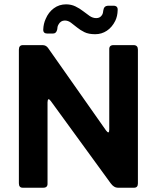

<svg xmlns="http://www.w3.org/2000/svg" viewBox="-20 -878 745 898"><path d="M202.3 -400V-20Q203.3 0 182.3 0H86.3Q68.3 0 68.3 -20.7V-645.7Q68.3 -667 87.3 -667H179.3Q195.7 -666.7 205 -653.3L476 -267.7Q491 -248 491 -272.3V-646.7Q490 -667 511 -667H605.7Q625 -666.3 625 -646V-20Q625 0 607 0H530.7Q513 0 497.7 -20.7L217.7 -405.3Q203.3 -424.7 202.3 -400ZM425.3 -718Q394.3 -718 374.8 -727.7Q355.3 -737.3 340.2 -749.7Q325 -762 311.7 -772Q298.3 -782 283.3 -782Q263.3 -782 253 -762.3Q248 -753.3 247.7 -740.7Q243.7 -721 227 -721H202Q181.3 -721 182.3 -740.3Q183.3 -767 193.7 -789.7Q206.7 -820.7 231.7 -839.2Q256.7 -857.7 289 -857.7Q313 -857.7 333 -848Q353 -838.3 368.8 -825.8Q384.7 -813.3 399.3 -803.3Q414 -793.3 430.3 -793.3Q448.3 -793.3 457.3 -808Q462.3 -816.3 463.3 -830Q466 -850 484.7 -851.3H510Q532 -851.3 530.3 -830.3Q529.7 -802.3 519 -780.3Q504 -750.3 479.7 -734.2Q455.3 -718 425.3 -718Z"/></svg>

Font: Vivano Light
Style: Regular
Weight: 300
Designer: Joe Prince, Josias Burgherr
Version: Version 2.064;September 19, 2022;FontCreator 14.0.0.2877 64-